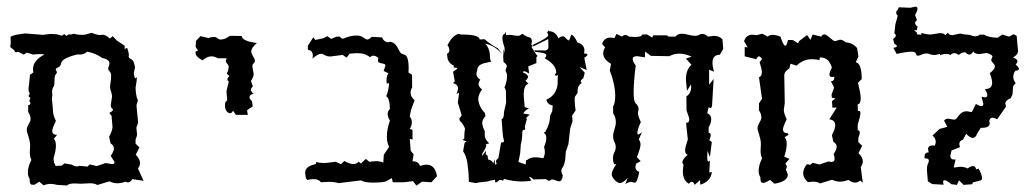

<svg xmlns="http://www.w3.org/2000/svg" viewBox="-20 -553 3150 585"><path d="M78.6 9.8Q70.3 9.8 70.3 -3.4V-8.3Q64.9 -15.6 64.9 -26.9Q64.9 -45.4 75.7 -65.9Q70.8 -74.2 70.8 -89.8L71.8 -108.4Q71.8 -117.2 70.1 -124.3Q68.4 -131.3 66.7 -137.2Q64.9 -143.1 63.2 -147.9Q61.5 -152.8 61.5 -157.7Q61.5 -162.1 63.2 -166Q64.9 -169.9 67.1 -174.1Q69.3 -178.2 71.3 -182.1Q73.2 -186 73.2 -190.9Q73.2 -200.7 65.9 -211.9V-232.9Q72.8 -233.4 72.8 -237.8Q72.8 -240.7 69.3 -245.1L72.8 -254.4L66.4 -260.3Q70.3 -265.1 70.3 -268.1Q70.3 -270.5 68.8 -272Q66.9 -274.4 66.9 -280.3Q66.9 -286.1 68.4 -294.9L71.3 -325.2L81.5 -332Q80.6 -337.4 80.6 -342.3Q80.6 -369.1 115.7 -387.2Q108.4 -388.2 100.6 -388.2Q91.3 -388.2 82 -386.7L61.5 -392.6L52.7 -386.7L35.6 -395Q30.3 -394 27.8 -394Q24.9 -394 24.9 -395L25.4 -395.5V-396Q25.4 -399.4 11.2 -409.7Q12.2 -420.9 12.7 -423.3V-426.3Q12.7 -431.2 12.2 -441.4Q25.4 -447.3 40 -448.7L56.2 -451.2L110.8 -446.8L133.3 -449.7Q153.3 -449.2 158.9 -447Q164.6 -444.8 169.4 -444.3L175.3 -449.2L183.6 -443.4Q186 -448.2 191.9 -448.2Q193.8 -448.2 196.3 -447.8L204.1 -450.2Q215.8 -446.8 229 -446.8Q233.9 -446.8 238.8 -447.3L259.3 -453.1Q275.4 -446.3 285.2 -446.3Q287.6 -446.3 289.6 -446.8Q291 -447.3 292.5 -447.3Q301.8 -447.3 314.9 -435.5L323.2 -442.9L335.9 -429.7L359.9 -413.6V-402.8Q363.8 -406.7 367.7 -406.7Q372.6 -392.1 372.6 -385.3V-383.3Q372.1 -382.3 372.1 -381.3Q372.1 -376 378.4 -373.5Q384.8 -370.6 387.5 -363Q390.1 -355.5 391.6 -348.6L387.7 -330.6Q387.7 -324.2 389.6 -319.1Q391.6 -314 392.6 -314L396.5 -317.9Q397 -317.9 397 -315.4Q397 -308.6 393.1 -285.6Q393.6 -272.5 394.8 -265.6Q396 -258.8 397 -255.4Q397.9 -252 398.9 -250.7Q399.9 -249.5 399.9 -248Q399.9 -245.1 397.9 -239.7Q396 -235.8 396 -229.5Q396 -227.1 396.5 -224.1L400.9 -179.2L395.5 -164.1L397.5 -144Q397.5 -138.2 393.1 -127.9V-115.2L404.8 -104L393.6 -81.5Q406.7 -68.4 406.7 -56.2Q406.7 -47.9 400.4 -39.6L417.5 -2L383.3 -7.3Q377 2.9 370.1 2.9Q366.2 2.9 362.8 0.5Q348.6 5.4 337.4 5.4Q324.7 5.4 313.5 -0.5L276.4 10.7Q269 5.4 253.9 5.4L224.6 6.8Q215.8 5.9 209 5.9Q188.5 5.9 184.6 12.2L153.8 10.3Q144 7.3 134.8 7.3Q123.5 7.3 112.8 11.7L99.6 0.5L85.4 9.8ZM168 -48.3 176.3 -55.2 198.7 -51.3Q207.5 -45.9 214.4 -45.9Q218.3 -45.9 221.7 -47.9L246.6 -45.4L253.9 -52.2L274.4 -46.9L301.8 -56.2L311 -54.7Q317.4 -53.2 321.8 -53.2Q329.1 -53.2 329.1 -59.1L317.4 -78.1Q327.1 -92.3 327.1 -100.6Q327.1 -109.9 316.9 -116.2L312.5 -136.7Q322.8 -155.3 322.8 -167L319.8 -200.2L313 -209Q324.2 -214.8 324.2 -218.3Q324.2 -219.7 322.8 -221.2Q317.4 -225.6 317.4 -231.4L321.3 -258.3Q321.3 -263.7 319.8 -269Q318.4 -274.4 316.4 -280.8Q315.4 -284.2 315.4 -288.6Q315.4 -293 316.4 -298.3Q318.4 -309.6 318.4 -319.3L318.8 -319.8Q318.8 -332 313 -336.4Q309.6 -339.4 309.6 -343.8Q309.6 -347.2 312 -352.5Q313.5 -356.4 313.5 -359.9Q313.5 -365.7 309.1 -369.1Q301.8 -375 292 -376Q271.5 -391.1 245.1 -395.5Q236.8 -386.7 222.7 -386.7Q219.7 -386.7 216.3 -387.2Q168.5 -376 166 -359.9Q165 -350.6 156.2 -347.2Q149.9 -344.7 149.9 -341.3Q149.9 -339.4 151.4 -337.9Q153.3 -334.5 153.3 -332.5Q153.3 -330.1 150.9 -327.6Q146 -323.7 146 -307.1V-303.7Q146 -293 142.3 -287.4Q138.7 -281.7 138.7 -272.9L139.6 -262.7Q138.2 -255.4 138.2 -249.5Q138.2 -247.6 138.7 -245.6Q139.2 -238.8 140.4 -229Q141.6 -219.2 141.6 -213.9Q141.6 -202.1 150.4 -184.6Q139.2 -162.1 139.2 -154.3Q139.2 -142.1 153.8 -142.1L144 -129.9Q150.4 -124 150.4 -109.4Q150.4 -93.8 143.1 -70.8L144.5 -57.6Q148.9 -51.3 148.9 -47.4Z M716.3 -443.4Q717.8 -427.7 762.7 -421.9Q745.6 -407.7 745.6 -396Q745.6 -392.6 747.3 -388.7Q749 -384.8 751.2 -381.1Q753.4 -377.4 755.1 -374Q756.8 -370.6 756.8 -368.2Q756.8 -363.3 752.9 -360.1Q749 -356.9 749 -350.1L752.9 -328.1Q752.9 -317.9 744.6 -306.6L750.5 -289.6Q744.6 -284.2 744.6 -279.8Q744.6 -273.9 752.4 -267.6Q740.2 -264.2 740.2 -256.8Q740.2 -251.5 747.6 -245.1L750 -229L732.9 -217.3L734.9 -203.1H698.7L689.9 -215.8Q686.5 -208 681.2 -208Q675.3 -208 670.4 -214.4Q665.5 -220.7 665.5 -231.9Q665.5 -245.6 672.4 -246.6L669.9 -274.9L677.2 -304.7Q672.9 -307.6 672.9 -311Q672.9 -316.4 679.2 -321.3L670.9 -328.6Q676.8 -340.8 676.8 -348.6Q676.8 -352.1 675.3 -354.5Q673.8 -356.9 672.4 -358.9Q670.9 -360.8 669.4 -362.8Q668 -364.7 668 -367.7L670.4 -375.5H643.6Q633.8 -381.3 624.5 -381.3Q610.8 -381.3 597.2 -369.1Q575.7 -380.4 575.7 -392.1L576.2 -396L583.5 -398.9L576.2 -409.7L577.1 -428.2L590.8 -442.9L615.7 -437Q622.1 -440.4 631.3 -440.4Q638.7 -440.4 642.6 -436.5Q646.5 -432.6 652.8 -432.6Q666 -432.6 680.2 -443.8Z M1144 -439Q1150.4 -424.3 1163.1 -424.3L1169.9 -425.8Q1181.2 -422.4 1185.8 -416.5Q1190.4 -410.6 1193.1 -404.8Q1195.8 -398.9 1199.2 -393.8Q1202.6 -388.7 1211.4 -386.7Q1225.1 -383.8 1225.1 -344.7L1224.6 -332L1235.4 -325.2L1235.8 -286.1Q1231 -279.3 1231 -270.5Q1231 -258.3 1243.2 -247.6L1232.4 -218.3L1228.5 -198.2Q1234.9 -189.9 1234.9 -180.2Q1234.9 -170.4 1228.5 -160.6L1236.8 -157.2V-127.9L1228.5 -129.9L1231.4 -93.3L1240.2 -83L1236.8 -61.5H1238.8Q1254.4 -61.5 1259.8 -47.4Q1270.5 -51.3 1279.8 -51.3Q1305.7 -51.3 1311.5 -16.1L1294.4 2.4L1265.6 0.5L1249 12.7L1238.3 -1L1210 2.4H1176.8L1173.8 -10.3L1153.8 0.5Q1144 2.4 1134.5 2.9Q1125 3.4 1116.2 3.4Q1091.8 3.4 1079.6 -3.4L1012.2 4.9Q998 1 981.4 1L958 2.4Q950.7 -7.3 935.5 -7.3Q925.3 -7.3 916.5 -4.4L912.1 -9.8L909.7 -24.9Q909.7 -35.6 915 -40.8Q920.4 -45.9 926.5 -48.3Q932.6 -50.8 938 -52Q943.4 -53.2 943.4 -57.1L942.9 -59.6Q954.6 -56.2 970.7 -56.2L1002.4 -60.1L1019 -52.7L1029.3 -62.5Q1045.4 -53.2 1056.6 -53.2Q1066.9 -53.2 1072.8 -60.5L1079.6 -54.7L1094.7 -68.8L1105 -60.1L1124.5 -62Q1138.7 -62 1147.9 -57.6L1149.4 -81.5L1165.5 -105.5Q1158.7 -119.6 1158.7 -135.7Q1158.7 -159.7 1168 -185.5Q1161.1 -197.3 1161.1 -206.1Q1161.1 -213.9 1168 -221.2Q1167.5 -253.4 1156.7 -259.8Q1164.1 -275.9 1165.5 -299.3L1158.2 -298.8L1157.7 -307.6Q1157.7 -322.3 1163.6 -329.6L1148.9 -336.9L1154.3 -352.5Q1154.3 -356.9 1150.6 -358.2Q1147 -359.4 1142.8 -360.1Q1138.7 -360.8 1135 -362.5Q1131.3 -364.3 1131.3 -369.6L1132.8 -376.5Q1125 -383.3 1117.2 -383.3Q1111.8 -383.3 1107.4 -378.4Q1093.3 -391.1 1067.4 -391.1L1045.4 -389.6L1036.1 -377.4L1023.9 -385.7L987.3 -380.9Q980.5 -380.9 976.6 -382.1Q972.7 -383.3 969.7 -384.8Q966.8 -386.2 964.4 -387.7Q961.9 -389.2 959 -389.2Q948.7 -389.2 932.1 -374.5L933.1 -383.8Q933.1 -399.4 918 -401.4V-413.6L934.6 -439.5L940.9 -431.2L965.3 -436.5L977.1 -442.9L989.3 -434.6L1005.4 -441.4H1014.2L1023.9 -434.6Q1047.4 -444.8 1066.4 -444.8Q1074.2 -444.8 1079.1 -442.9Q1084 -440.9 1087.2 -438.7Q1090.3 -436.5 1093 -434.6Q1095.7 -432.6 1098.6 -432.6Q1105 -432.6 1112.3 -440.9Z M1581.5 -51.8Q1582.5 -56.6 1582.5 -61Q1582.5 -65.9 1586.9 -65.9Q1594.7 -73.7 1611.3 -73.7Q1619.6 -73.7 1629.9 -71.8L1635.7 -70.8L1639.6 -83Q1640.1 -86.4 1640.1 -90.3Q1640.1 -97.7 1637.7 -105L1643.6 -122.1Q1644.5 -127.4 1644.5 -131.8Q1644.5 -143.6 1638.2 -147L1637.2 -149.9Q1642.6 -149.9 1643.6 -155.8Q1651.9 -169.9 1654.8 -186.5L1656.2 -200.7L1662.6 -214.4L1664.1 -231.4Q1647.5 -234.4 1645 -249.5Q1673.3 -261.7 1678.7 -293.9L1679.7 -324.7L1673.8 -321.8L1670.4 -324.7L1674.8 -332Q1674.8 -356 1639.6 -375.5Q1644 -379.4 1644.5 -384.3V-385.3Q1644.5 -392.1 1610.8 -395L1607.9 -399.4H1633.8Q1636.7 -398.9 1638.7 -398.9Q1649.4 -398.9 1650.9 -408.2L1650.4 -434.1L1604 -411.1L1605 -417Q1648.9 -437.5 1650.4 -445.3Q1650.4 -448.7 1647 -453.6L1652.3 -461.4V-458Q1672.4 -458 1681.6 -436Q1688.5 -442.4 1695.8 -442.4Q1700.2 -441.9 1704.8 -436Q1709.5 -430.2 1713.9 -429.7L1720.7 -447.3Q1729 -445.8 1739.7 -423.3Q1760.7 -417.5 1760.7 -398.9Q1759.8 -396 1759.8 -390.1L1765.1 -389.6Q1770 -388.7 1770 -385.7Q1769.5 -382.8 1760.3 -377L1767.6 -339.8L1745.6 -348.6L1761.7 -331.5L1757.3 -314.5Q1750 -309.6 1749.5 -305.7Q1749.5 -301.8 1752.9 -300.3Q1742.2 -294.4 1740.2 -281.7L1739.7 -270L1731.4 -257.8Q1731 -252.9 1731 -247.6Q1731 -233.4 1733.9 -216.8L1723.1 -200.7L1724.6 -184.1L1717.3 -161.6L1711.9 -113.8L1704.1 -91.3L1702.1 -66.9Q1699.2 -49.8 1694.8 -43.9Q1690.4 -38.1 1690.4 -32.7Q1690.4 -26.4 1694.8 -18.1Q1692.9 -0.5 1683.1 -0.5Q1680.2 -0.5 1673.3 -3.4Q1666.5 -6.3 1662.1 -6.3Q1659.2 -6.3 1657.5 -4.2Q1655.8 -2 1651.9 -2L1643.6 -7.3L1605 -6.3Q1598.6 -13.7 1591.8 -14.2L1599.1 -2.9Q1588.4 0 1569.8 0Q1544.9 0 1515.6 -7.8L1512.2 -1.5Q1510.3 -4.9 1505.9 -4.9Q1500 -4.9 1494.6 2Q1488.8 2.4 1488.3 2.4L1488.8 -5.4Q1470.7 -2.9 1468.3 -0.5Q1434.6 2.9 1429.7 4.9L1408.7 1Q1408.2 -28.3 1405.3 -44.9L1404.3 -56.2Q1400.4 -78.1 1391.1 -92.3L1395.5 -117.7L1401.4 -122.1L1389.6 -126.5L1394.5 -130.9Q1394.5 -149.9 1397 -160.2Q1393.1 -173.8 1380.9 -185.1L1379.4 -191.4L1386.7 -201.7L1375 -240.2L1378.9 -270.5L1370.6 -266.6Q1375.5 -275.4 1375.5 -286.1Q1373.5 -296.4 1360.4 -299.8L1365.7 -305.2L1360.4 -334.5Q1373 -341.8 1373 -344.7Q1373 -347.2 1362.3 -347.2L1362.8 -353Q1343.3 -362.3 1342.8 -382.3L1341.8 -388.7Q1349.1 -392.6 1349.1 -399.9V-402.3Q1347.7 -410.2 1343.3 -415Q1359.4 -446.8 1378.9 -450.2Q1379.4 -447.8 1386.2 -447.8Q1441.4 -447.8 1441.4 -432.6L1456.1 -433.6Q1477.5 -415.5 1497.1 -405.8L1511.2 -387.2Q1487.3 -414.6 1458.5 -419.9Q1470.7 -407.7 1472.7 -386.2Q1472.7 -365.7 1478 -365.7L1461.9 -361.8Q1434.1 -356.9 1434.1 -339.4Q1431.6 -333 1431.6 -325.2Q1433.6 -316.4 1443.4 -310.1Q1438 -303.2 1438 -296.9Q1439.5 -286.6 1448.7 -280.8Q1437 -265.1 1437 -249Q1440.9 -224.6 1457.5 -209L1459 -199.2Q1449.2 -189 1449.2 -177.2Q1451.2 -163.1 1457 -153.8V-138.2Q1459 -126 1470.7 -116.2L1459.5 -113.3L1461.9 -111.8Q1461.9 -104.5 1449.7 -85.4L1448.7 -77.6L1460.9 -93.8L1460 -82Q1464.8 -82 1466.3 -75.2L1466.8 -67.4Q1481 -64 1482.9 -54.7L1486.8 -67.9L1488.3 -50.8Q1491.2 -53.2 1493.7 -55.2L1491.7 -58.1Q1491.2 -59.6 1491.2 -61Q1491.2 -65.9 1498.5 -71.3L1506.8 -118.7L1510.3 -119.1Q1515.6 -119.1 1515.6 -124Q1512.2 -135.7 1511.2 -150.6Q1510.3 -165.5 1508.3 -190.4Q1515.6 -190.9 1515.6 -211.9L1522 -239.7Q1521.5 -262.2 1521.5 -272.9Q1521.5 -279.8 1517.1 -286.1Q1524.9 -305.2 1524.9 -321.8Q1524.9 -328.1 1522.7 -331.8Q1520.5 -335.4 1520.5 -339.8L1524.4 -351.1Q1524.4 -356.4 1514.2 -364.3Q1513.7 -372.6 1513.2 -379.9L1514.6 -403.3Q1516.6 -397.5 1518.1 -391.6L1517.1 -408.7Q1510.7 -427.2 1510.7 -437Q1510.7 -450.2 1521 -450.2L1517.6 -451.2L1522 -455.6L1521.5 -445.8Q1525.9 -446.8 1531.2 -446.8Q1538.1 -446.8 1545.7 -445.3Q1553.2 -443.8 1558.1 -443.8Q1561.5 -443.8 1564.5 -445.3Q1567.4 -446.8 1571.8 -450.2Q1575.7 -446.8 1582.3 -443.1Q1588.9 -439.5 1595.7 -438.5Q1600.6 -434.6 1600.6 -426.8L1598.6 -416L1602.1 -417V-411.1L1599.1 -410.2L1614.7 -385.7H1616.7V-379.9H1614.3V-360.8Q1604 -356.9 1589.4 -350.6L1592.3 -329.1Q1581.1 -335.9 1577.1 -335.9Q1573.7 -335.9 1573.7 -332Q1588.9 -326.2 1588.9 -318.8Q1588.9 -314 1581.1 -307.1L1590.3 -297.4Q1575.7 -295.4 1575.7 -262.2L1578.6 -226.6L1591.8 -222.7Q1580.6 -217.8 1574.2 -207.5L1593.8 -203.6Q1583 -195.3 1583 -191.9L1585.4 -190.9L1579.1 -167.5Q1580.1 -164.1 1580.1 -161.6Q1580.1 -157.2 1576.2 -157.2Q1571.3 -157.2 1571.3 -148.4Q1571.3 -130.4 1566.9 -112.8L1564.9 -85.9L1559.6 -59.6Z M1843.8 -22Q1843.8 -32.7 1857.9 -52.7L1855 -52.2Q1847.7 -52.2 1847.7 -71.8Q1847.7 -80.6 1851.8 -88.9Q1856 -97.2 1856 -105Q1856 -112.8 1852.1 -120.4Q1848.1 -127.9 1848.1 -138.2Q1848.1 -147.5 1852.3 -159.4Q1856.4 -171.4 1856.4 -181.2Q1856.4 -195.8 1848.1 -208V-228.5Q1854.5 -239.3 1854.5 -261.2Q1854.5 -295.4 1837.9 -338.4L1841.8 -358.4Q1817.9 -372.6 1817.9 -390.1Q1817.9 -398.9 1823.7 -408.7L1814.5 -418.9Q1820.3 -438.5 1840.3 -438.5L1852.1 -437L1858.4 -449.7L1875 -441.4Q1879.9 -446.3 1885.7 -446.3Q1891.1 -446.3 1896.5 -441.4L1913.6 -440.4Q1936.5 -440.4 1936.5 -447.8L1951.2 -448.2L1967.3 -438.5L1970.2 -445.3H2012.7L2016.6 -441.4H2038.1Q2043.9 -450.2 2057.6 -450.2Q2066.4 -450.2 2077.9 -447Q2089.4 -443.8 2097.7 -443.8Q2106 -443.8 2110.1 -446.8Q2114.3 -449.7 2119.1 -449.7Q2127.9 -449.7 2137.2 -441.4L2155.3 -443.8Q2171.9 -443.8 2181.2 -433.1L2183.6 -404.3L2173.3 -386.2Q2150.9 -386.2 2150.9 -361.8Q2150.9 -350.6 2155.3 -334.5L2140.6 -340.8V-294.9L2154.3 -312.5L2149.9 -237.8Q2149.9 -223.6 2144.5 -223.6L2139.2 -226.6L2134.8 -208Q2147 -203.1 2147 -190.4Q2147 -178.2 2139.2 -165V-148.4Q2145.5 -147.9 2145.5 -141.6Q2145.5 -135.7 2141.1 -125.5L2148.9 -120.6L2143.1 -74.7L2135.7 -93.3L2134.8 -74.7Q2134.8 -60.5 2138.7 -60.5L2143.1 -63.5L2141.1 -27.3L2148.9 -28.8Q2146 -0.5 2113.8 9.8L2112.8 -4.4L2096.7 10.3Q2093.3 1 2087.4 1Q2084 1 2078.6 6.8Q2060.5 -3.9 2060.5 -31.2L2062.5 -51.8Q2059.1 -54.7 2059.1 -58.6Q2059.1 -67.4 2075.2 -81.5Q2067.4 -84 2067.4 -95.2Q2067.4 -103.5 2075.7 -127.9L2070.3 -178.7Q2080.1 -178.7 2080.1 -188.5Q2080.1 -195.3 2071.8 -216.3L2071.3 -259.3Q2085.9 -268.6 2085.9 -288.1L2085.4 -295.9L2073.2 -276.4L2069.8 -309.6Q2069.8 -341.3 2086.9 -355.5L2069.8 -374.5L2087.4 -380.4Q2066.9 -389.6 2049.8 -389.6Q2033.2 -389.6 2019.5 -381.8L1962.9 -382.8L1945.8 -396L1944.8 -378.4L1921.4 -381.8Q1907.7 -381.8 1907.7 -373.5Q1907.7 -365.7 1917 -353.5Q1913.6 -327.1 1912.1 -306.9Q1910.6 -286.6 1910.6 -272.5Q1910.6 -244.6 1916.5 -238.8Q1925.8 -229.5 1925.8 -220.7L1923.8 -210Q1923.8 -198.7 1932.6 -181.2Q1921.9 -158.2 1921.9 -147Q1921.9 -143.1 1924.3 -143.1Q1927.7 -143.1 1936 -150.4L1926.3 -127.9Q1931.6 -121.6 1931.6 -112.3Q1931.6 -101.6 1920.4 -74.2L1932.1 -62L1918 -54.2L1916 -44.9Q1916 -33.2 1927.7 -29.3Q1921.9 3.9 1913.6 3.9L1903.8 1Q1896 1 1885.3 7.8L1892.6 -11.2Q1878.4 4.9 1868.2 4.9Q1865.7 4.9 1861.6 2.4Q1857.4 0 1853.5 -3.9Q1849.6 -7.8 1846.7 -12.7Q1843.8 -17.6 1843.8 -22Z M2291.5 -31.7Q2291.5 -50.3 2302.2 -70.8Q2297.4 -79.1 2297.4 -94.7L2298.3 -113.3Q2298.3 -122.1 2296.6 -129.2Q2294.9 -136.2 2293.2 -142.1Q2291.5 -147.9 2289.8 -152.8Q2288.1 -157.7 2288.1 -162.6Q2288.1 -167 2289.8 -170.9Q2291.5 -174.8 2293.7 -179Q2295.9 -183.1 2297.9 -187Q2299.8 -190.9 2299.8 -195.8Q2299.8 -205.6 2292.5 -216.8V-237.8L2301.8 -252L2292.5 -317.4Q2301.3 -320.3 2301.3 -333.5Q2301.3 -341.8 2294.4 -363.8L2301.8 -373Q2296.9 -381.3 2292.5 -381.3Q2288.1 -381.3 2284.2 -372.6L2249 -381.3V-409.7L2258.3 -408.7L2247.1 -427.2Q2252.9 -447.3 2272.9 -447.3L2284.7 -445.8L2302.7 -450.2L2319.3 -441.4Q2324.2 -446.8 2334.5 -446.8Q2343.8 -446.8 2357.9 -441.4Q2366.7 -413.6 2373 -413.6Q2377 -413.6 2380.9 -431.2H2395.5L2411.6 -420.9L2414.6 -427.7L2439 -446.3L2449.2 -431.6L2456.1 -447.8L2482.4 -441.4Q2485.8 -448.2 2491.7 -448.2Q2495.1 -448.2 2499.5 -445.1Q2503.9 -441.9 2508.5 -438Q2513.2 -434.1 2517.3 -430.9Q2521.5 -427.7 2524.9 -427.7L2539.1 -432.1Q2547.9 -432.1 2557.1 -423.8Q2577.1 -423.3 2591.3 -406.7L2595.7 -381.3L2587.4 -363.3Q2605.5 -360.4 2605.5 -312L2594.2 -300.8Q2598.1 -285.2 2600.3 -273.4Q2602.5 -261.7 2602.5 -253.4Q2602.5 -235.8 2593.3 -235.4L2593.8 -214.4L2597.2 -215.3Q2601.6 -215.3 2601.6 -207.5Q2601.6 -200.2 2593.3 -172.9V-156.2Q2599.6 -155.8 2599.6 -148.9Q2599.6 -143.1 2595.2 -132.8V-120.1L2606.9 -108.9L2595.7 -86.4Q2608.9 -73.7 2608.9 -61Q2608.9 -52.7 2602.5 -44.4L2608.9 3.9L2601.1 -2.9Q2592.8 3.4 2585.4 3.4Q2575.7 3.4 2564.9 -4.9Q2550.8 0.5 2539.6 0.5Q2526.9 0.5 2515.6 -5.4L2478.5 5.9Q2471.2 0.5 2456.1 0.5L2441.4 2Q2427.2 -10.7 2427.2 -25.4Q2427.2 -38.6 2438.5 -52.7L2448.7 -50.8L2456.1 -57.1L2476.6 -51.8L2503.9 -61L2513.2 -59.6Q2522.9 -59.6 2522.9 -68.8Q2522.9 -77.1 2519.5 -83Q2529.3 -97.2 2529.3 -105.5Q2529.3 -114.7 2519 -121.1L2514.6 -141.6Q2524.9 -160.2 2524.9 -171.9Q2524.9 -187 2506.8 -189.5L2529.3 -225.1H2516.1L2515.1 -245.1L2525.4 -252.9L2514.6 -255.4L2513.7 -265.1L2521.5 -286.1L2511.7 -305.2Q2522 -305.7 2522 -316.9V-319.3L2515.1 -318.4Q2507.3 -318.4 2507.3 -326.2Q2507.3 -333 2514.6 -347.2Q2505.4 -377.9 2480.5 -377.9H2478L2476.6 -369.6Q2467.8 -372.6 2454.1 -372.6Q2426.8 -372.6 2407.2 -353L2388.7 -358.9L2384.8 -344.2Q2369.6 -335.4 2369.6 -322.8L2371.1 -239.3L2368.2 -218.8Q2368.2 -207 2377 -189.5Q2365.7 -167 2365.7 -159.2Q2365.7 -147 2380.4 -147L2382.8 -142.6L2370.6 -134.8Q2377 -128.9 2377 -114.3Q2377 -98.6 2369.6 -75.7L2385.3 -68.8L2373 -54.7Q2377.4 -48.3 2377.4 -44.4Q2377.4 -40.5 2374 -37.6L2380.4 -21.5Q2380.4 0 2339.4 6.8L2326.2 -4.9Q2312 4.4 2305.2 4.4Q2296.9 4.4 2296.9 -8.3V-13.2Q2291.5 -20.5 2291.5 -31.7Z M2807.1 -0.5 2804.2 -34.7Q2804.2 -47.4 2807.1 -53.5Q2810.1 -59.6 2810.1 -63.5Q2810.1 -70.3 2800.8 -70.3H2797.4L2796.9 -76.2Q2796.9 -88.4 2809.6 -88.9L2807.6 -98.6Q2807.6 -109.9 2822.3 -109.9L2828.1 -109.4Q2831.1 -115.2 2831.1 -121.1Q2831.1 -131.3 2821.3 -140.1L2842.8 -160.2L2866.2 -166.5L2856.4 -185.5Q2860.8 -191.4 2869.1 -191.4L2886.2 -188.5Q2891.6 -188.5 2894.8 -192.4Q2897.9 -196.3 2901.6 -201.2Q2905.3 -206.1 2910.9 -210Q2916.5 -213.9 2926.8 -213.9L2940.9 -211.4L2953.6 -236.3Q2964.4 -229.5 2970.2 -229.5Q2976.1 -229.5 2976.1 -236.8L2970.7 -258.3L2980.5 -256.3Q2988.3 -256.3 2988.3 -263.2Q2988.3 -269 2981 -281.7H2981.4Q3002.9 -281.7 3002.9 -300.8Q3002.9 -312 2995.6 -330.1Q3011.2 -341.8 3011.2 -350.6Q3011.2 -353.5 3009.5 -356.2Q3007.8 -358.9 3005.6 -361.3Q3003.4 -363.8 3001.7 -366.2Q3000 -368.7 3000 -370.6L3003.9 -380.4Q3003.9 -386.7 2985.8 -391.6L2964.4 -388.2Q2951.2 -388.2 2945.3 -396Q2939.9 -386.7 2933.6 -386.7Q2927.7 -386.7 2920.9 -394L2910.2 -392.1L2900.9 -385.7Q2893.6 -391.1 2887.7 -391.1Q2880.9 -391.1 2876 -385.3Q2870.6 -388.7 2863.8 -388.7Q2853 -388.7 2843.3 -384.3L2844.7 -388.7L2828.6 -385.3Q2819.3 -385.3 2814 -387.7Q2808.6 -390.1 2801.8 -390.1Q2795.4 -390.1 2788.3 -386.7Q2781.2 -383.3 2776.9 -383.3Q2772.9 -383.3 2772.5 -385.3Q2772 -387.2 2771 -389.4Q2770 -391.6 2767.3 -393.6Q2764.6 -395.5 2756.8 -395.5Q2741.7 -395.5 2711.9 -388.7L2702.1 -407.2Q2712.9 -409.2 2712.9 -412.6Q2712.9 -415 2704.6 -419.9L2701.2 -434.1Q2709.5 -440.4 2709.5 -444.8Q2709.5 -448.2 2705.1 -451.2L2708 -478.5L2715.3 -505.4Q2710.4 -508.8 2710.4 -517.1Q2715.3 -522 2718.8 -530.8L2753.4 -529.3L2768.1 -532.7Q2775.4 -532.7 2775.4 -526.9Q2775.4 -519.5 2768.1 -507.3L2773.9 -491.7Q2768.1 -486.8 2768.1 -482.9Q2768.1 -477.5 2775.9 -472.2L2773.4 -461.4L2764.6 -460Q2774.4 -455.1 2774.4 -451.2L2773.4 -448.2L2788.1 -447.3L2786.6 -452.6Q2804.2 -447.8 2815.9 -447.8L2843.8 -452.1Q2856.4 -452.1 2860.4 -445.8L2868.2 -453.6Q2871.6 -445.8 2881.8 -445.8L2905.3 -450.7Q2923.3 -446.8 2934.6 -446.8Q2944.3 -442.4 2951.2 -442.4Q2959 -442.4 2964.8 -447.3H2978.5Q2990.7 -439 3020 -438L3033.7 -447.8L3054.2 -441.4L3068.8 -448.7L3077.6 -443.8L3082 -395.5Q3080.1 -385.3 3066.4 -377.9Q3080.1 -373.5 3080.1 -365.7Q3080.1 -362.8 3074.7 -356.4Q3084.5 -347.7 3084.5 -343.3Q3084.5 -337.9 3073.7 -337.4Q3067.4 -329.1 3067.4 -319.3Q3067.4 -309.1 3074.7 -299.8L3066.9 -290.5L3064.9 -265.1L3059.6 -253.9Q3043 -247.1 3043 -236.8L3045.4 -228.5L3018.1 -189.5Q3009.8 -194.3 3004.4 -194.3Q2996.6 -194.3 2994.1 -184.6L2995.6 -177.2Q2995.6 -163.6 2971.7 -163.6H2968.3L2957.5 -146.5Q2952.6 -132.8 2943.8 -132.8Q2935.5 -132.8 2923.8 -145.5L2914.1 -127.4Q2902.8 -124 2902.8 -113.8L2904.8 -104.5L2879.4 -94.7L2875.5 -78.6Q2875.5 -66.9 2887.2 -66.9L2891.6 -67.4L2885.7 -42.5L2905.8 -44.9Q2918.5 -44.9 2928.2 -39.6Q2937.5 -46.9 2944.8 -46.9Q2952.1 -46.9 2954.1 -37.1L2961.9 -39.1Q2972.2 -19.5 2972.2 -10.3Q2972.2 -4.9 2967.5 -3.2Q2962.9 -1.5 2957.3 -0.5Q2951.7 0.5 2947 2Q2942.4 3.4 2942.4 8.3L2916 10.3L2901.9 -3.4L2895.5 10.3L2878.9 8.3Q2863.8 -3.9 2857.9 -3.9Q2853.5 -3.9 2853.5 1.5L2855 9.8L2820.3 7.8Z"/></svg>

Font: Truetypewriter PolyglOTT
Style: Regular
Weight: 400
Designer: Sergey Beatoff a.k.a. Sam_T
Version: Version 3.76